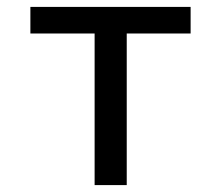

<svg xmlns="http://www.w3.org/2000/svg" viewBox="-20 -536 640 556"><path d="M254 0V-439H68V-516H532V-439H347V0Z"/></svg>

Font: IBM Plex Mono Text
Style: Regular
Weight: 450
Designer: Mike Abbink, Paul van der Laan, Pieter van Rosmalen
Foundry: Bold Monday
Version: Version 2.000